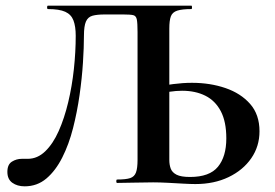

<svg xmlns="http://www.w3.org/2000/svg" viewBox="-20 -645 970 677"><path d="M67 12Q41 12 23.5 -0.5Q6 -13 6 -39Q6 -65 22 -75Q38 -85 57 -85Q62 -85 67.5 -85Q73 -85 78 -85Q112 -85 139.5 -111.5Q167 -138 187 -183Q207 -228 220.5 -284.5Q234 -341 240.5 -401.5Q247 -462 247 -519Q247 -552 239 -573Q231 -594 210 -603.5Q189 -613 149 -613Q146 -613 146 -619Q146 -625 149 -625Q155 -625 184.5 -625Q214 -625 258 -625Q302 -625 353.5 -625Q405 -625 456.5 -625Q508 -625 551.5 -625Q595 -625 623 -625Q651 -625 655 -625Q657 -625 657 -619Q657 -613 655 -613Q622 -613 605 -607.5Q588 -602 582.5 -587.5Q577 -573 577 -544V-81Q577 -64 582 -50.5Q587 -37 602.5 -29Q618 -21 650 -21Q719 -21 748.5 -57Q778 -93 778 -157Q778 -216 758.5 -253Q739 -290 704 -307.5Q669 -325 622 -325Q601 -325 578 -321.5Q555 -318 530 -312L524 -335Q556 -344 590.5 -348.5Q625 -353 657 -353Q721 -353 775 -334.5Q829 -316 862 -278.5Q895 -241 895 -182Q895 -129 866 -87Q837 -45 786 -20.5Q735 4 669 4Q652 4 625.5 2.5Q599 1 571 -0.5Q543 -2 520 -2Q485 -2 452 -1Q419 0 393 0Q390 0 390 -6Q390 -12 393 -12Q424 -12 439 -17Q454 -22 459.5 -37Q465 -52 465 -81V-532Q465 -563 462.5 -576Q460 -589 450 -591.5Q440 -594 415 -594H349Q322 -594 306 -589.5Q290 -585 283 -569Q276 -553 276 -519Q276 -479 272.5 -424Q269 -369 260.5 -309.5Q252 -250 237.5 -193Q223 -136 199.5 -89.5Q176 -43 143.5 -15.5Q111 12 67 12Z"/></svg>

Font: Cormorant
Style: Bold
Weight: 700
Designer: Christian Thalmann (Catharsis Fonts)
Foundry: Catharsis Fonts
Version: Version 4.000